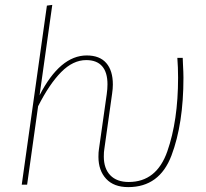

<svg xmlns="http://www.w3.org/2000/svg" viewBox="-20 -756 842 786"><path d="M383 -114Q383 -134 385 -145L417 -371Q420 -392 420 -411Q420 -460 398 -485Q376 -510 333 -510Q279 -510 230.5 -461Q182 -412 136 -321L91 0H69L172 -733L194 -736L142 -366Q226 -529 335 -529Q388 -529 415 -498Q442 -467 442 -410Q442 -393 439 -373L407 -145Q405 -135 405 -115Q405 -66 431.5 -38.5Q458 -11 507 -11Q621 -11 665 -136.5Q709 -262 709 -438Q709 -480 706 -519H728L729 -494Q731 -458 731 -438Q731 -249 682 -119.5Q633 10 505 10Q446 10 414.5 -24Q383 -58 383 -114Z"/></svg>

Font: Fira Sans Condensed Thin
Style: Italic
Weight: 250
Width: 3
Italic angle: -8°
Designer: Carrois Corporate & Edenspiekermann AG
Foundry: Carrois Corporate GbR & Edenspiekermann AG
Version: Version 4.203